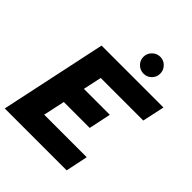

<svg xmlns="http://www.w3.org/2000/svg" viewBox="-261 -1002 1136 1136"><g transform="rotate(45 307.0 -433.5)"><path d="M-23 0 119 -668H637L607 -529H251L226 -413H443L414 -274H197L168 -139H524L495 0ZM412 -726Q383 -726 362 -746.5Q341 -767 341 -796Q341 -825 362 -846Q383 -867 412 -867Q441 -867 461.5 -846Q482 -825 482 -796Q482 -767 461.5 -746.5Q441 -726 412 -726Z"/></g></svg>

Font: Atkinson Hyperlegible
Style: Bold Italic
Weight: 700
Italic angle: -12°
Designer: Elliott Scott, Megan Eiswerth, Linus Boman, Theodore Petrosky
Foundry: Braille Institute
Version: Version 1.006; ttfautohint (v1.8.3)